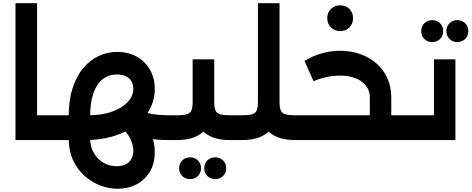

<svg xmlns="http://www.w3.org/2000/svg" viewBox="-20 -869 2925 1191"><path d="M206 0V-154H324V0ZM76 0V-849H210V0ZM324 0V-154Q334 -154 339 -133Q344 -112 344 -78Q344 -43 339 -21.5Q334 0 324 0Z M710 302Q656 302 602 281.5Q548 261 503.5 221Q459 181 432.5 123Q406 65 406 -12V-145Q406 -247 430.5 -322.5Q455 -398 497.5 -448Q540 -498 594 -522.5Q648 -547 707 -547Q774 -547 826.5 -518.5Q879 -490 909.5 -438Q940 -386 940 -318Q940 -247 907.5 -188.5Q875 -130 816.5 -88Q758 -46 679.5 -23Q601 0 510 0H324V-154H530Q611 -154 673.5 -176Q736 -198 771.5 -235.5Q807 -273 807 -319Q807 -346 794.5 -366Q782 -386 759 -396.5Q736 -407 704 -407Q654 -407 617 -378Q580 -349 559.5 -291.5Q539 -234 539 -145V-11Q539 39 561 78Q583 117 620 139.5Q657 162 704 162Q737 162 759.5 150.5Q782 139 794.5 117.5Q807 96 807 67Q807 31 788 -9Q769 -49 728 -78L784 -165Q940 -81 940 74Q940 147 909 197.5Q878 248 826 275Q774 302 710 302ZM1025 0Q917 0 846 -23.5Q775 -47 728 -78L802 -206Q839 -182 895 -168Q951 -154 1025 -154ZM1025 0V-154Q1035 -154 1040 -133Q1045 -112 1045 -78Q1045 -43 1040 -21.5Q1035 0 1025 0ZM324 0Q314 0 309 -21.5Q304 -43 304 -78Q304 -113 309 -133.5Q314 -154 324 -154Z M1025 0V-154H1078Q1119 -154 1140 -160.5Q1161 -167 1168 -185.5Q1175 -204 1175 -237V-501H1309V-237Q1309 -160 1283 -107.5Q1257 -55 1206 -27.5Q1155 0 1078 0ZM1406 0Q1329 0 1278 -27Q1227 -54 1201 -107Q1175 -160 1175 -237H1309Q1309 -204 1316 -185.5Q1323 -167 1344 -160.5Q1365 -154 1406 -154H1444V0ZM1444 0V-154Q1454 -154 1459 -133Q1464 -112 1464 -78Q1464 -43 1459 -21.5Q1454 0 1444 0ZM1025 0Q1015 0 1010 -21.5Q1005 -43 1005 -78Q1005 -113 1010 -133.5Q1015 -154 1025 -154ZM1315 242Q1286 242 1266.5 223Q1247 204 1247 175Q1247 145 1266.5 126Q1286 107 1315 107Q1344 107 1363.5 126Q1383 145 1383 175Q1383 204 1363.5 223Q1344 242 1315 242ZM1159 242Q1130 242 1110.5 223Q1091 204 1091 175Q1091 145 1110.5 126Q1130 107 1159 107Q1188 107 1207.5 126Q1227 145 1227 175Q1227 204 1207.5 223Q1188 242 1159 242Z M1444 0V-154H1483Q1524 -154 1545 -160.5Q1566 -167 1573 -185.5Q1580 -204 1580 -237V-849H1714V-237Q1714 -160 1688 -107.5Q1662 -55 1611 -27.5Q1560 0 1483 0ZM1811 0Q1734 0 1683 -27Q1632 -54 1606 -107Q1580 -160 1580 -237H1714Q1714 -204 1721 -185.5Q1728 -167 1749 -160.5Q1770 -154 1811 -154H1832V0ZM1832 0V-154Q1842 -154 1847 -133Q1852 -112 1852 -78Q1852 -43 1847 -21.5Q1842 0 1832 0ZM1444 0Q1434 0 1429 -21.5Q1424 -43 1424 -78Q1424 -113 1429 -133.5Q1434 -154 1444 -154Z M2384 0V-154H2525V0ZM1832 0Q1822 0 1817 -21.5Q1812 -43 1812 -78Q1812 -113 1817 -133.5Q1822 -154 1832 -154ZM2274 -60V-265Q2274 -305 2252 -335Q2230 -365 2188.5 -382.5Q2147 -400 2089 -400Q2045 -400 2001.5 -390Q1958 -380 1925 -365L1869 -491Q1919 -522 1975.5 -538Q2032 -554 2090 -554Q2156 -554 2213.5 -534Q2271 -514 2314.5 -476Q2358 -438 2382.5 -385Q2407 -332 2407 -265V-60ZM1832 0V-154H2448L2421 0ZM2525 0V-154Q2535 -154 2540 -133Q2545 -112 2545 -78Q2545 -43 2540 -21.5Q2535 0 2525 0ZM2090 -676Q2056 -676 2033 -699Q2010 -722 2010 -756Q2010 -791 2033 -813.5Q2056 -836 2090 -836Q2125 -836 2147.5 -813.5Q2170 -791 2170 -756Q2170 -722 2147.5 -699Q2125 -676 2090 -676Z M2672 -501H2805V0H2525V-154H2672ZM2525 0Q2515 0 2510 -21Q2505 -42 2505 -78Q2505 -113 2510 -133.5Q2515 -154 2525 -154ZM2817 -608Q2788 -608 2768.5 -627Q2749 -646 2749 -676Q2749 -706 2768.5 -725Q2788 -744 2817 -744Q2846 -744 2865.5 -725Q2885 -706 2885 -676Q2885 -646 2865.5 -627Q2846 -608 2817 -608ZM2661 -608Q2632 -608 2612.5 -627Q2593 -646 2593 -676Q2593 -706 2612.5 -725Q2632 -744 2661 -744Q2690 -744 2709.5 -725Q2729 -706 2729 -676Q2729 -646 2709.5 -627Q2690 -608 2661 -608Z"/></svg>

Font: Alexandria SemiBold
Style: Regular
Weight: 600
Designer: Mohamed Gaber
Foundry: Kief Type Foundry
Version: Version 5.100